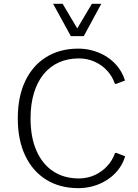

<svg xmlns="http://www.w3.org/2000/svg" viewBox="-20 -976 722 1006"><path d="M390.1 9.8Q293.9 9.8 222.7 -34.2Q151.4 -78.1 112.3 -160.2Q73.2 -242.2 73.2 -355.5Q73.2 -469.7 112.3 -551.5Q151.4 -633.3 222.7 -677.2Q293.9 -721.2 390.1 -721.2Q423.3 -721.2 454.6 -713.9Q485.8 -706.5 514.2 -692.6Q542.5 -678.7 566.2 -658.4Q589.8 -638.2 607.4 -612.1Q625 -585.9 634.8 -554.2L588.9 -536.6H582Q568.8 -576.2 541 -606.2Q513.2 -636.2 475.1 -653.1Q437 -669.9 393.1 -669.9Q335 -669.9 288.3 -648.9Q241.7 -627.9 208.7 -587.6Q175.8 -547.4 158 -489Q140.1 -430.7 140.1 -355.5Q140.1 -255.9 171.4 -185.5Q202.6 -115.2 259.3 -78.1Q315.9 -41 393.1 -41Q436.5 -41 474.6 -57.9Q512.7 -74.7 541 -105Q569.3 -135.3 583 -174.8H589.8L635.7 -157.2Q626 -125 608.2 -98.6Q590.3 -72.3 566.4 -52.2Q542.5 -32.2 514.2 -18.3Q485.8 -4.4 454.3 2.7Q422.9 9.8 390.1 9.8ZM351.1 -786.6 258.3 -956.1H308.1L384.8 -827.1L461.4 -956.1H510.7L418.9 -786.6Z"/></svg>

Font: Comme ExtraLight
Style: Regular
Weight: 250
Version: Version 1.000;gftools[0.9.27]